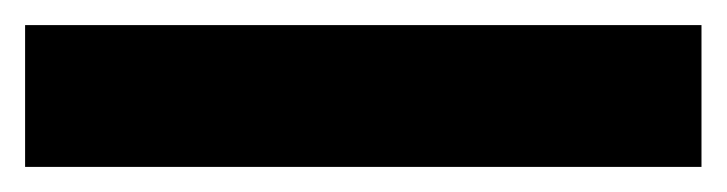

<svg xmlns="http://www.w3.org/2000/svg" viewBox="-20 57 579 153"><path d="M539 190H0V77H539Z"/></svg>

Font: Work Sans SemiBold
Style: Regular
Weight: 600
Designer: Wei Huang
Foundry: Wei Huang
Version: Version 1.500